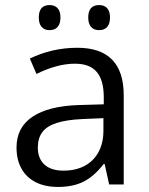

<svg xmlns="http://www.w3.org/2000/svg" viewBox="-20 -736 595 766"><path d="M415.5 0 397.5 -81.5H393.6Q354.5 -31.7 312.7 -11Q271 9.8 211.4 9.8Q159.7 9.8 122.6 -9Q85.4 -27.8 65.7 -63.2Q45.9 -98.6 45.9 -147.5Q45.9 -227.5 109.6 -270.3Q173.3 -313 294.9 -316.9L394 -319.8V-348.6Q394 -415.5 366.2 -448.7Q338.4 -481.9 278.8 -481.9Q208.5 -481.9 125.5 -440.9L99.1 -502.4Q188 -545.4 288.6 -545.4Q473.6 -545.4 473.6 -355.5V0ZM392.6 -214.4V-264.6L311.5 -261.2Q246.6 -258.3 207 -245.8Q167.5 -233.4 149.2 -209.2Q130.9 -185.1 130.9 -147.5Q130.9 -103.5 157.5 -79.3Q184.1 -55.2 232.9 -55.2Q281.7 -55.2 317.6 -74.2Q353.5 -93.3 373 -129.4Q392.6 -165.5 392.6 -214.4ZM332 -666Q332 -715.8 375.5 -715.8Q396.5 -715.8 407.7 -703.1Q418.9 -690.4 418.9 -666Q418.9 -641.6 407.7 -628.7Q396.5 -615.7 375.5 -615.7Q354.5 -615.7 343.3 -628.7Q332 -641.6 332 -666ZM134.8 -666Q134.8 -715.8 177.7 -715.8Q198.7 -715.8 210 -703.1Q221.2 -690.4 221.2 -666Q221.2 -641.6 210 -628.7Q198.7 -615.7 177.7 -615.7Q157.2 -615.7 146 -628.7Q134.8 -641.6 134.8 -666Z"/></svg>

Font: Viking Open Sans
Style: Regular
Weight: 400
Foundry: Ascender Corporation
Version: Version 2.001